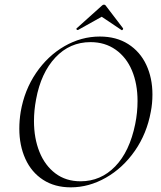

<svg xmlns="http://www.w3.org/2000/svg" viewBox="-20 -793 691 825"><path d="M63 -240Q63 -276 69 -313Q85 -406 135 -479.5Q185 -553 257 -594.5Q329 -636 409 -636Q480 -636 531 -603.5Q582 -571 608.5 -514.5Q635 -458 635 -387Q635 -348 628 -313Q611 -219 559.5 -145Q508 -71 435 -29.5Q362 12 284 12Q215 12 165 -20.5Q115 -53 89 -110.5Q63 -168 63 -240ZM561 -260Q571 -309 571 -359Q571 -433 547 -490Q523 -547 477 -579.5Q431 -612 369 -612Q280 -612 218 -546Q156 -480 135 -366Q126 -318 126 -273Q126 -199 149.5 -140.5Q173 -82 218 -48Q263 -14 326 -14Q413 -14 475 -78Q537 -142 561 -260ZM314 -664Q311 -664 309 -666.5Q307 -669 309 -671L417 -768Q422 -773 426 -773Q432 -773 435 -768L509 -671V-670Q509 -667 506.5 -664.5Q504 -662 502 -664L417 -721L315 -664Z"/></svg>

Font: Cormorant Garamond
Style: Italic
Weight: 400
Italic angle: -10°
Designer: Christian Thalmann (Catharsis Fonts)
Foundry: Catharsis Fonts
Version: Version 4.000